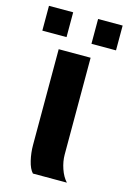

<svg xmlns="http://www.w3.org/2000/svg" viewBox="-128 -746 535 800"><g transform="rotate(15 140.0 -346.0)"><path d="M97.2 0Q82.5 -15.6 74.7 -48.6Q66.9 -81.5 66.9 -115.2V-528.3H204.6V-110.8Q204.6 -81.5 215.1 -50.5Q225.6 -19.5 243.7 0ZM192.9 -585.4V-692.4H298.8V-585.4ZM-19 -585.4V-692.4H85.4V-585.4Z"/></g></svg>

Font: Arial
Style: Bold
Weight: 700
Designer: Steve Matteson
Foundry: Ascender Corporation
Version: Version 2.00.3